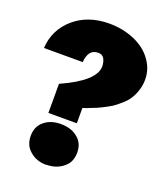

<svg xmlns="http://www.w3.org/2000/svg" viewBox="-154 -953 924 1071"><g transform="rotate(20 307.5 -417.5)"><path d="M328.6 -263.2H159.7V-436Q353.5 -522.9 353.5 -609.9Q353.5 -618.7 351.6 -627Q351.1 -636.2 345.7 -647.9Q342.3 -658.7 331.5 -667Q321.8 -673.8 306.6 -673.8Q248.5 -673.8 242.7 -595.2H12.7Q18.6 -704.1 101.6 -776.9Q184.6 -848.1 309.6 -848.1Q390.6 -848.1 459.5 -818.8Q528.3 -788.6 564.5 -737.8Q603.5 -685.5 603.5 -622.1Q603.5 -588.4 593.8 -559.1Q584 -527.3 569.8 -505.9Q556.2 -483.4 531.7 -461.9Q522.5 -454.1 511.5 -444.8Q500.5 -435.5 486.8 -425.8Q455.6 -407.2 434.6 -397Q401.9 -380.4 381.8 -374Q367.2 -367.7 354 -362.8Q340.8 -357.9 328.6 -354ZM246.6 13.2Q189 13.2 149.9 -21Q110.8 -53.2 110.8 -109.9Q110.8 -165.5 148.9 -196.8Q186.5 -229 246.6 -229Q309.6 -229 347.7 -196.8Q386.7 -166 386.7 -109.9Q386.7 -51.8 346.7 -21Q306.2 12.2 247.6 12.2Z"/></g></svg>

Font: Moul
Style: Regular
Weight: 400
Designer: Danh Hong
Version: Version 8.002; ttfautohint (v1.8.3)